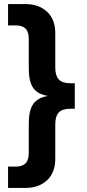

<svg xmlns="http://www.w3.org/2000/svg" viewBox="-20 -772 431 952"><path d="M20 160V54.1H57.6Q90.5 54.1 106.6 37.9Q122.7 21.8 122.7 -15.2V-159.5Q122.7 -202.5 132.7 -232.3Q142.6 -262.1 168.4 -279.1Q194.3 -296 242.2 -299V-293Q194.3 -297 168.4 -313.4Q142.6 -329.9 132.7 -359.7Q122.7 -389.5 122.7 -432.5V-576.8Q122.7 -614.5 106.6 -630.3Q90.5 -646.1 57.6 -646.1H20V-752H104.5Q171.7 -752 212.9 -714.2Q254.1 -676.5 254.1 -606.4V-436.1Q254.1 -397.1 271.5 -378.1Q288.9 -359.2 328.4 -359.2H350.8V-232.8H328.4Q288.9 -232.8 271.5 -214.2Q254.1 -195.6 254.1 -155.9V14.4Q254.1 84.5 212.9 122.2Q171.7 160 104.5 160Z"/></svg>

Font: TikTok Sans Light
Style: Regular
Weight: 300
Version: Version 4.000